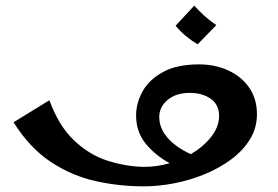

<svg xmlns="http://www.w3.org/2000/svg" viewBox="-20 -653 985 680"><path d="M489 7Q403 7 319 -11.5Q235 -30 160 -79.5Q85 -129 28 -220L155 -298Q188 -207 242.5 -155.5Q297 -104 362 -83.5Q427 -63 491 -62Q536 -62 581 -75Q528 -104 495 -145.5Q462 -187 462 -244Q462 -287 484.5 -328.5Q507 -370 556.5 -397.5Q606 -425 685 -425Q741 -425 787.5 -404Q834 -383 862 -343.5Q890 -304 890 -248Q890 -200 865.5 -160Q841 -120 799.5 -89Q758 -58 706 -36.5Q654 -15 598 -4Q542 7 489 7ZM544 -239Q544 -199 573.5 -165Q603 -131 656 -107Q700 -133 728 -168.5Q756 -204 756 -243Q756 -282 726.5 -303Q697 -324 652 -324Q603 -324 573.5 -299Q544 -274 544 -239ZM680 -496Q658 -509 637.5 -526Q617 -543 602 -562L668 -633Q686 -613 704.5 -596.5Q723 -580 746 -564Z"/></svg>

Font: Marhey
Style: Regular
Weight: 400
Designer: Nur Syamsi & Bustanul Arifin
Foundry: Namelatype
Version: Version 1.000; ttfautohint (v1.8.4.7-5d5b)